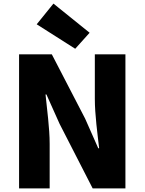

<svg xmlns="http://www.w3.org/2000/svg" viewBox="-20 -1047 804 1067"><path d="M86 0H256V-247C256 -337 241 -439 233 -522H238L311 -359L495 0H677V-745H507V-498C507 -409 522 -302 531 -223H526L453 -388L268 -745H86ZM398 -776 478 -865 277 -1027 184 -912Z"/></svg>

Font: Noto Sans CJK TC Black
Style: Regular
Weight: 900
Designer: Ryoko NISHIZUKA 西塚涼子 (kana, bopomofo & ideographs); Paul D. Hunt (Latin, Greek & Cyrillic); Sandoll Communications 산돌커뮤니
Foundry: Adobe
Version: Version 2.004;hotconv 1.0.118;makeotfexe 2.5.65603